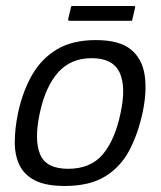

<svg xmlns="http://www.w3.org/2000/svg" viewBox="-20 -611 533 637"><path d="M195 6Q133 6 97 -12Q61 -30 45 -62.5Q29 -95 29 -139.5Q29 -184 40 -237Q55 -307 86 -361.5Q117 -416 168.5 -447Q220 -478 298 -478Q376 -478 414 -447Q452 -416 460 -361.5Q468 -307 453 -237Q438 -167 409 -112Q380 -57 328.5 -25.5Q277 6 195 6ZM206 -51Q281 -51 321.5 -99.5Q362 -148 380 -236Q399 -324 376.5 -371Q354 -418 284 -418Q215 -418 173 -371Q131 -324 112 -236Q93 -147 113 -99Q133 -51 206 -51ZM419 -546Q419 -544 418 -543Q417 -542 412 -542H212Q208 -542 207 -543.5Q206 -545 206 -547L215 -585Q215 -589 216.5 -590Q218 -591 222 -591H423Q427 -591 428 -590Q429 -589 428 -585Z"/></svg>

Font: Glory
Style: Italic
Weight: 400
Italic angle: -12°
Designer: Robert Leuschke
Foundry: Robert Leuschke
Version: Version 1.011